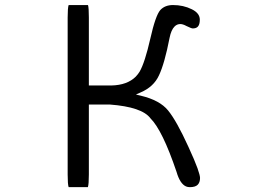

<svg xmlns="http://www.w3.org/2000/svg" viewBox="-20 -735 1040 769"><path d="M332 14.6Q335.9 2.9 335.9 -36.1V-316.4H419.4Q548.8 -306.6 582.5 -261.2Q630.4 -213.9 687 -46.9Q700.7 1 725.1 11.7Q731.9 14.6 740.2 14.6Q762.2 14.6 771.7 5.1Q781.2 -4.4 781.2 -22.5Q781.2 -32.2 771 -61.3Q760.7 -90.3 734.4 -147.5Q687.5 -250.5 653.3 -292.5Q620.1 -333.5 544.4 -351.6L524.4 -356.4L543 -364.7Q595.7 -387.2 616.7 -433.1Q639.2 -480.5 659.2 -583.5Q665.5 -615.2 679.2 -628.9Q689 -638.7 702.1 -638.7Q712.4 -638.7 726.6 -630.9Q746.6 -621.1 752 -621.1Q765.1 -621.1 772 -627.9Q780.3 -636.2 780.3 -656.2Q780.3 -682.1 748.5 -697.8Q714.4 -714.8 672.9 -714.8Q640.6 -714.8 622.1 -694.8Q603 -673.3 582 -580.1Q560.1 -483.9 539.1 -447.8Q532.7 -437.5 523.9 -428.2Q489.7 -394 425.8 -392.6H335.9V-665Q335.9 -703.6 332.5 -714.8H254.9Q251 -703.6 251 -665V-36.1Q251 3.4 254.9 14.6Z"/></svg>

Font: YuPearl-Light
Style: Light
Weight: 300
Designer: Max Yao
Foundry: Max-Everyday
Version: Version 1.011; ttfautohint (v1.8.3)